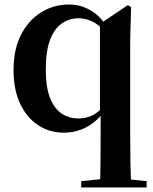

<svg xmlns="http://www.w3.org/2000/svg" viewBox="-20 -572 680 851"><path d="M340 259V231L446 220H525L630 231V259ZM262 16Q199 16 148.5 -17.5Q98 -51 69 -113Q40 -175 40 -262Q40 -352 72.5 -416.5Q105 -481 161 -516.5Q217 -552 287 -552Q334 -552 377.5 -528.5Q421 -505 452 -456L458 -453L442 -437Q413 -466 385.5 -478.5Q358 -491 328 -491Q287 -491 254 -468Q221 -445 202 -395.5Q183 -346 183 -264Q183 -185 202 -137.5Q221 -90 253.5 -68.5Q286 -47 327 -47Q360 -47 386 -59Q412 -71 440 -100L454 -84H446Q410 -33 363.5 -8.5Q317 16 262 16ZM423 259Q425 201 425.5 142Q426 83 426 25V-68L423 -81V-463V-466L546 -549L561 -541L557 -389V25Q557 83 558 142Q559 201 561 259Z"/></svg>

Font: Noto Serif TC
Style: Bold
Weight: 700
Designer: Ryoko NISHIZUKA 西塚涼子 (kana & ideographs); Frank Grießhammer (Latin, Greek & Cyrillic); Wenlong ZHANG 张文龙 (bopomofo); San
Foundry: Adobe
Version: Version 2.002-H1;hotconv 1.1.0;makeotfexe 2.6.0